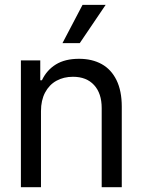

<svg xmlns="http://www.w3.org/2000/svg" viewBox="-20 -783 597 803"><path d="M151.4 0H67.4V-530.3H148.4V-447.3H155.3Q175.3 -489.7 213.6 -513.4Q252 -537.1 310.5 -537.1Q365.2 -537.1 405.3 -514.9Q445.3 -492.7 467.3 -447.8Q489.3 -402.8 489.3 -336.9V0H405.3V-331.1Q405.3 -392.6 373.5 -427.2Q341.8 -461.9 285.2 -461.9Q246.1 -461.9 215.8 -445.1Q185.5 -428.2 168.5 -395.8Q151.4 -363.3 151.4 -318.4ZM325.2 -762.7H421.9L313.5 -602.5H241.2Z"/></svg>

Font: WEMIX Pretendard
Style: Regular
Weight: 400
Designer: Base glyphs from Inter by Rasmus Andersson; Hangeul glyphs from Noto Sans CJK(Source Han Sans) by Jang Soo-young and Kan
Foundry: Kil Hyung-jin
Version: Version 1.000